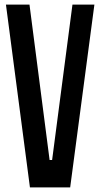

<svg xmlns="http://www.w3.org/2000/svg" viewBox="-20 -820 440 840"><path d="M6 -800 111 0H287L393 -800H297L208 -120H197L109 -800Z"/></svg>

Font: Yard Headline
Style: Regular
Weight: 400
Monospace: yes
Designer: Roman Shamin
Foundry: Evil Martians
Version: Version 1.000